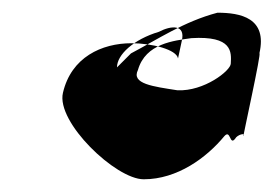

<svg xmlns="http://www.w3.org/2000/svg" viewBox="-20 -324 430 302"><path d="M79 -178C68 -132 162 -42 206 -42C259 -42 305 -76 333 -110C343 -121 341 -94 350 -106C353 -112 367 -116 363 -110C361 -105 392 -244 388 -240C401 -296 358 -304 322 -304C269 -290 228 -262 186 -240L164 -218C164 -238 190 -262 230 -274C249 -284 272 -286 266 -260L260 -232C258 -246 219 -256 187 -256C140 -256 92 -234 79 -178ZM197 -214C209 -256 254 -260 281 -264C346 -268 344 -242 343 -224C343 -213 301 -180 259 -182C221 -188 186 -192 197 -214Z"/></svg>

Font: pokerface
Style: oblique
Weight: 400
Version: Version 1